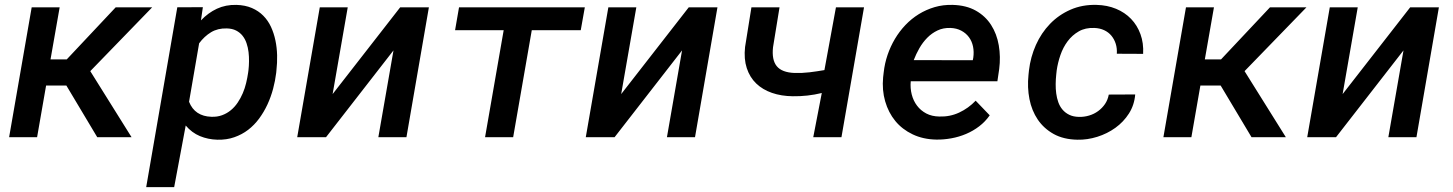

<svg xmlns="http://www.w3.org/2000/svg" viewBox="-20 -558 5909 781"><path d="M250 -210H167.5L130.9 0H17.1L108.9 -528.3H222.7L185.5 -316.4H251.5L450.7 -528.3H599.1L347.2 -268.6L515.1 0H375.5Z M1103.5 -261.7Q1099.6 -229.5 1090.8 -196.5Q1082 -163.6 1067.9 -133.1Q1053.7 -102.5 1034.2 -75.9Q1014.6 -49.3 989.5 -30Q964.4 -10.7 933.1 0.2Q901.9 11.2 864.3 10.3Q826.2 9.3 793.2 -4.4Q760.3 -18.1 735.4 -47.4L688.5 203.1H574.7L701.2 -528.3L805.2 -528.8L797.4 -475.1Q826.7 -505.9 862.3 -522.5Q897.9 -539.1 941.4 -538.1Q977.5 -537.1 1004.6 -525.4Q1031.7 -513.7 1051 -494.1Q1070.3 -474.6 1082.3 -448.7Q1094.2 -422.9 1100.3 -393.6Q1106.4 -364.3 1107.2 -333.3Q1107.9 -302.2 1104.5 -272.5ZM990.7 -272.5Q992.7 -289.6 992.9 -308.6Q993.2 -327.6 991 -346.2Q988.8 -364.7 982.9 -382.1Q977.1 -399.4 966.6 -412.6Q956.1 -425.8 940.4 -433.8Q924.8 -441.9 902.3 -442.4Q865.7 -443.4 838.4 -426.8Q811 -410.2 790 -381.8L749 -144Q760.7 -114.3 783.7 -99.1Q806.6 -84 839.4 -83Q863.8 -82 883.5 -89.4Q903.3 -96.7 919.2 -109.9Q935.1 -123 947 -140.9Q959 -158.7 967.5 -178.7Q976.1 -198.7 981.2 -220.2Q986.3 -241.7 989.3 -262.2Z M1607.9 -528.3H1724.6L1633.3 0H1519L1580.6 -353L1306.2 0H1189L1280.8 -528.3H1394.5L1333 -175.3Z M2342.3 -435.1H2143.1L2067.4 0H1953.1L2028.8 -435.1H1831.1L1847.2 -528.3H2358.9Z M2781.7 -528.3H2898.4L2807.1 0H2692.9L2754.4 -353L2480 0H2362.8L2454.6 -528.3H2568.4L2506.8 -175.3Z M3402.8 0H3288.1L3322.8 -179.7Q3264.6 -165.5 3204.6 -166.5Q3158.2 -167 3120.1 -180.2Q3082 -193.4 3055.9 -218.5Q3029.8 -243.7 3017.6 -281Q3005.4 -318.4 3010.7 -366.7L3036.6 -528.3H3150.9L3124.5 -366.2Q3118.7 -314.9 3139.4 -289.1Q3160.2 -263.2 3211.9 -261.2Q3242.7 -260.3 3272.9 -263.9Q3303.2 -267.6 3333.5 -272.9L3380.4 -528.3H3494.6Z M3788.6 9.8Q3734.9 8.8 3692.4 -11.5Q3649.9 -31.7 3621.8 -65.9Q3593.8 -100.1 3580.6 -145.8Q3567.4 -191.4 3572.3 -243.7L3574.7 -264.2Q3578.6 -299.8 3590.3 -334.5Q3602.1 -369.1 3620.4 -399.9Q3638.7 -430.7 3663.1 -456.3Q3687.5 -481.9 3717.5 -500.5Q3747.6 -519 3782 -529.1Q3816.4 -539.1 3855 -538.1Q3910.6 -536.6 3949.5 -514.6Q3988.3 -492.7 4011.5 -456.5Q4034.7 -420.4 4042.7 -373.8Q4050.8 -327.1 4044.4 -276.9L4037.1 -227.5H3684.6Q3682.1 -199.2 3688.7 -173.6Q3695.3 -147.9 3710.2 -128.2Q3725.1 -108.4 3747.8 -96.4Q3770.5 -84.5 3800.8 -84Q3843.8 -82.5 3881.6 -100.1Q3919.4 -117.7 3948.7 -148.4L4005.9 -88.9Q3987.8 -63 3963.1 -44.2Q3938.5 -25.4 3909.7 -13.2Q3880.9 -1 3849.9 4.6Q3818.8 10.3 3788.6 9.8ZM3846.2 -444.3Q3816.9 -445.3 3793.5 -434.1Q3770 -422.9 3751.7 -404.3Q3733.4 -385.7 3719.7 -361.8Q3706.1 -337.9 3696.8 -313.5L3937 -313L3939 -323.2Q3942.4 -347.2 3938 -368.7Q3933.6 -390.1 3921.4 -406.7Q3909.2 -423.3 3890.1 -433.3Q3871.1 -443.4 3846.2 -444.3Z M4369.1 -82.5Q4390.1 -82 4410.4 -88.1Q4430.7 -94.2 4447 -106.2Q4463.4 -118.2 4474.9 -135Q4486.3 -151.9 4490.2 -173.3L4597.7 -173.8Q4594.2 -130.9 4572.3 -96.4Q4550.3 -62 4517.1 -38.1Q4483.9 -14.2 4443.4 -1.5Q4402.8 11.2 4362.8 10.3Q4306.2 9.3 4266.1 -12.9Q4226.1 -35.2 4201.4 -71.5Q4176.8 -107.9 4167.5 -155Q4158.2 -202.1 4163.6 -253.4L4165.5 -271.5Q4171.9 -326.2 4193.8 -375.2Q4215.8 -424.3 4251.2 -460.9Q4286.6 -497.6 4334.5 -518.6Q4382.3 -539.6 4440.4 -538.1Q4483.9 -537.1 4519.8 -522.2Q4555.7 -507.3 4580.8 -481.2Q4606 -455.1 4619.1 -418.9Q4632.3 -382.8 4629.9 -338.9L4522.9 -339.4Q4524.4 -360.8 4518.6 -379.6Q4512.7 -398.4 4501 -412.6Q4489.3 -426.8 4471.7 -435.1Q4454.1 -443.4 4431.6 -444.3Q4395 -445.8 4368.2 -430.4Q4341.3 -415 4322.8 -390.1Q4304.2 -365.2 4293.5 -334Q4282.7 -302.7 4278.3 -271.5L4276.4 -253.9Q4274.4 -235.8 4274.2 -216.3Q4273.9 -196.8 4276.4 -178Q4278.8 -159.2 4284.9 -142.1Q4291 -125 4302 -112.1Q4313 -99.1 4329.3 -91.1Q4345.7 -83 4369.1 -82.5Z M4945.3 -210H4862.8L4826.2 0H4712.4L4804.2 -528.3H4918L4880.9 -316.4H4946.8L5146 -528.3H5294.4L5042.5 -268.6L5210.4 0H5070.8Z M5716.3 -528.3H5833L5741.7 0H5627.4L5689 -353L5414.6 0H5297.4L5389.2 -528.3H5502.9L5441.4 -175.3Z"/></svg>

Font: Roboto Mono Medium
Style: Italic
Weight: 500
Designer: Google
Version: Version 2.000985; 2015; ttfautohint (v1.3)